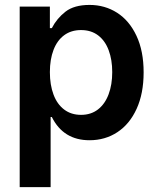

<svg xmlns="http://www.w3.org/2000/svg" viewBox="-20 -557 639 776"><path d="M59.6 -530.3H181.6V-443.4H189.5Q209.5 -482.4 244.6 -509.8Q279.8 -537.1 341.8 -537.1Q403.8 -537.1 453.4 -505.4Q502.9 -473.6 531.7 -412.1Q560.5 -350.6 560.5 -264.6Q560.5 -179.2 532.2 -117.2Q503.9 -55.2 454.3 -22.7Q404.8 9.8 341.8 9.8Q236.3 9.8 189.5 -84H184.6V199.2H59.6ZM307.6 -92.8Q347.7 -92.8 376 -114.7Q404.3 -136.7 418.9 -175.8Q433.6 -214.8 433.6 -265.6Q433.6 -315.4 419.2 -354Q404.8 -392.6 376.5 -414.1Q348.1 -435.5 307.6 -435.5Q267.6 -435.5 239.3 -414.6Q210.9 -393.6 196.3 -355.2Q181.6 -316.9 181.6 -265.6Q181.6 -213.9 196.3 -174.8Q210.9 -135.7 239.3 -114.3Q267.6 -92.8 307.6 -92.8Z"/></svg>

Font: WEMIX Pretendard SemiBold
Style: Regular
Weight: 600
Designer: Base glyphs from Inter by Rasmus Andersson; Hangeul glyphs from Noto Sans CJK(Source Han Sans) by Jang Soo-young and Kan
Foundry: Kil Hyung-jin
Version: Version 1.000